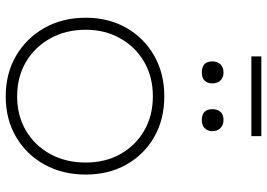

<svg xmlns="http://www.w3.org/2000/svg" viewBox="-148 -754 912 655"><g transform="rotate(90 307.5 -426.0)"><path d="M308 10Q230 10 169.5 -25.5Q109 -61 74.5 -122.5Q40 -184 40 -263Q40 -341 74.5 -401.5Q109 -462 169.5 -496.5Q230 -531 308 -531Q387 -531 447 -496.5Q507 -462 541 -401.5Q575 -341 575 -263Q575 -184 541 -122.5Q507 -61 447 -25.5Q387 10 308 10ZM308 -29Q374 -29 425 -59Q476 -89 505 -142Q534 -195 534 -263Q534 -330 505 -381.5Q476 -433 425 -462.5Q374 -492 308 -492Q242 -492 191 -462.5Q140 -433 110.5 -381Q81 -329 81 -263Q81 -195 110.5 -142Q140 -89 191 -59Q242 -29 308 -29ZM389 -659Q352 -659 352 -695Q352 -712 361 -722.5Q370 -733 389 -733Q406 -733 416.5 -722.5Q427 -712 427 -695Q427 -679 417 -669Q407 -659 389 -659ZM227 -659Q189 -659 189 -695Q189 -712 199 -722.5Q209 -733 227 -733Q244 -733 254 -722.5Q264 -712 264 -695Q264 -679 255 -669Q246 -659 227 -659ZM172 -828V-862H444V-828Z"/></g></svg>

Font: Readex Pro Light
Style: Regular
Weight: 300
Designer: Bonnie Shaver-Troup, Thomas Jockin
Foundry: Lexend
Version: Version 1.200; ttfautohint (v1.8.3)